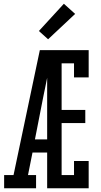

<svg xmlns="http://www.w3.org/2000/svg" viewBox="-20 -1002 540 1022"><path d="M2 0V-70H52L192 -735H452V-590H374V-665H308V-417H434V-347H308V-70H374V-145H452V0H231V-190H153L129 -70H172V0ZM231 -260V-588Q226 -563 221 -538.5Q216 -514 211 -490L166 -260ZM236 -793 187 -837 320 -982 380 -928Z"/></svg>

Font: Iosevka Gothic
Style: Regular
Weight: 400
Monospace: yes
Designer: Belleve Invis
Foundry: Belleve Invis
Version: Version 15.5.1; ttfautohint (v1.8.4)